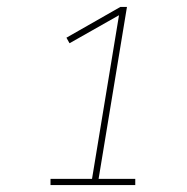

<svg xmlns="http://www.w3.org/2000/svg" viewBox="-20 -858 540 555"><path d="M126 -323V-341H246L324 -814L181 -733L172 -749L328 -838H347L265 -341H371V-323Z"/></svg>

Font: Iosevka SS04 Thin
Style: Italic
Weight: 100
Italic angle: -9°
Monospace: yes
Designer: Belleve Invis
Foundry: Belleve Invis
Version: Version 19.0.0; ttfautohint (v1.8.4)